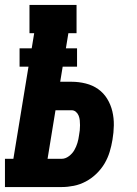

<svg xmlns="http://www.w3.org/2000/svg" viewBox="-31 -755 551 775"><path d="M-11 0V-114H23L84 -486H48V-560H97L107 -621H88V-735H278V-621H245L235 -560H280V-486H222L212 -425H258Q287 -425 315 -418Q343 -411 365 -395.5Q387 -380 401.5 -356.5Q416 -333 422.5 -305.5Q429 -278 428.5 -249Q428 -220 423 -191Q419 -166 411.5 -141.5Q404 -117 391 -95Q378 -73 358.5 -54Q339 -35 315.5 -22.5Q292 -10 267 -5Q242 0 218 0ZM161 -114H218Q233 -114 247 -124.5Q261 -135 269 -149Q277 -163 281.5 -178Q286 -193 288 -209Q290 -219 291 -229Q292 -239 292 -249.5Q292 -260 291 -269.5Q290 -279 286.5 -288Q283 -297 275.5 -303.5Q268 -310 258 -310H193Z"/></svg>

Font: Iosevka Slab Heavy
Style: Italic
Weight: 900
Italic angle: -9°
Monospace: yes
Designer: Belleve Invis
Foundry: Belleve Invis
Version: Version 11.1.0; ttfautohint (v1.8.3)